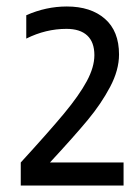

<svg xmlns="http://www.w3.org/2000/svg" viewBox="-20 -703 430 592"><path d="M44 -202Q131 -297 177.5 -353Q224 -409 247.5 -452.5Q271 -496 271 -533Q271 -573 249 -593.5Q227 -614 185 -614Q121 -614 61 -584V-656Q122 -683 186 -683Q260 -683 303.5 -645Q347 -607 347 -535Q347 -487 319.5 -435Q292 -383 250.5 -333Q209 -283 134 -202H361V-131H44Z"/></svg>

Font: Biryani
Style: Regular
Weight: 400
Designer: Dan Reynolds and Mathieu Reguer
Foundry: Dan Reynolds and Mathieu Reguer
Version: Version 1.004; ttfautohint (v1.1) -l 5 -r 5 -G 72 -x 0 -D la